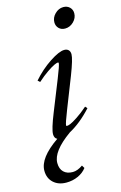

<svg xmlns="http://www.w3.org/2000/svg" viewBox="-178 -695 623 989"><g transform="rotate(-15 133.5 -200.5)"><path d="M247.1 -529.8Q226.6 -529.8 213.9 -542.7Q201.2 -555.7 201.2 -574.7Q201.2 -600.1 220.9 -619.6Q240.7 -639.2 265.6 -639.2Q286.1 -639.2 299.3 -626.5Q312.5 -613.8 312.5 -594.2Q312.5 -568.8 292.7 -549.3Q272.9 -529.8 247.1 -529.8ZM48.3 238.3Q5.9 238.3 -20.3 214.1Q-46.4 189.9 -46.4 149.9Q-46.4 82 60.5 8.3Q45.4 1 45.4 -20Q45.4 -46.9 77.6 -127L142.6 -289.6Q168.9 -355 168.9 -366.7Q168.9 -370.6 165 -370.6Q159.2 -370.6 145.5 -364.5Q131.8 -358.4 105.7 -340.6Q79.6 -322.8 51.3 -297.4L40 -307.6Q83 -356.9 134.5 -390.9Q186 -424.8 213.4 -424.8Q228 -424.8 236.1 -416.5Q244.1 -408.2 244.1 -393.6Q244.1 -368.7 212.9 -288.1L148.4 -124Q122.1 -57.1 122.1 -46.9Q122.1 -43 126 -43Q132.8 -43 145 -47.9Q157.2 -52.7 183.8 -70.1Q210.4 -87.4 241.7 -114.7L251.5 -104Q192.9 -39.6 130.4 -6.3H130.9Q28.3 66.9 28.3 128.9Q28.3 160.2 45.7 177.2Q63 194.3 94.2 194.3Q119.1 194.3 147.5 174.3L156.7 189.5Q139.2 212.4 110.6 225.3Q82 238.3 48.3 238.3Z"/></g></svg>

Font: Elstob 18pt
Style: Italic
Weight: 400
Italic angle: -20°
Designer: Peter S. Baker
Version: Version 1.015